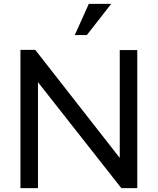

<svg xmlns="http://www.w3.org/2000/svg" viewBox="-20 -966 810 986"><path d="M175 -544V0H85V-710H161L595 -155V-709H685V0H603ZM426 -786H364L436 -946H551Z"/></svg>

Font: Rising Sun
Style: Regular
Weight: 400
Designer: Matt McInerney, Pablo Impallari, Rodrigo Fuenzalida (Raleway font), Stephen Hutchings (Greek), Cristiano Sobral (main ch
Foundry: The Rising Sun Project Authors
Version: Version 4.327; ttfautohint (v1.8.4.7-5d5b-dirty)